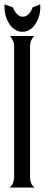

<svg xmlns="http://www.w3.org/2000/svg" viewBox="-31 -846 202 866"><path d="M32.7 -639.6Q32.7 -652.3 27.1 -663.3Q21.5 -674.3 14.6 -683.6H122.6Q114.7 -674.3 109.6 -663.3Q104.5 -652.3 104.5 -639.6V-46.4Q104.5 -33.2 109.1 -20.5Q113.8 -7.8 126 0H11.7Q22.9 -8.3 27.8 -20.8Q32.7 -33.2 32.7 -46.4ZM71.8 -770.5Q85.9 -770.5 97.9 -782.2Q109.9 -793.9 115.7 -812.5L150.4 -826.2Q150.9 -823.7 150.9 -820.6Q150.9 -817.4 150.9 -814.5Q150.9 -791.5 144.5 -771.2Q138.2 -751 127.4 -735.6Q116.7 -720.2 101.8 -711.4Q86.9 -702.6 70.3 -702.6Q53.2 -702.6 38.6 -711.4Q23.9 -720.2 12.9 -735.6Q2 -751 -4.4 -771.2Q-10.7 -791.5 -10.7 -814.5Q-10.7 -817.4 -10.7 -820.1Q-10.7 -822.8 -9.8 -826.2L27.3 -812.5Q34.2 -793.9 45.9 -782.2Q57.6 -770.5 71.8 -770.5Z"/></svg>

Font: XAYAX
Style: Regular
Weight: 400
Designer: Peter Wiegel
Foundry: Peter Wiegel
Version: Version 1.000 2009 initial release